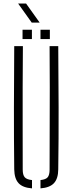

<svg xmlns="http://www.w3.org/2000/svg" viewBox="-20 -1061 410 1086"><path d="M60.5 -103Q58.5 -280 58.8 -451.8Q59 -623.5 60.5 -800H109.5Q108.5 -682 108.2 -566.2Q108 -450.5 108.2 -335Q108.5 -219.5 108.5 -101.5Q108.5 -71.5 119.8 -58.5Q131 -45.5 161 -42.5V4.5Q108.5 0.5 85 -25Q61.5 -50.5 60.5 -103ZM209 4.5V-42.5Q239 -45.5 249.8 -58.5Q260.5 -71.5 260.5 -101.5Q260.5 -219.5 261 -335Q261.5 -450.5 261.5 -566.2Q261.5 -682 260.5 -800H309.5Q311 -623.5 311.5 -451.8Q312 -280 309.5 -103Q309 -50.5 285.2 -25Q261.5 0.5 209 4.5ZM209 -840V-893H262V-840ZM107.5 -840V-893H160.5V-840ZM159.5 -933 82.5 -1041H127.5L204.5 -933Z"/></svg>

Font: Big Shoulders Stencil Text Thin ExtraLight
Style: Regular
Weight: 250
Version: Version 2.001